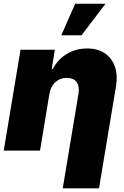

<svg xmlns="http://www.w3.org/2000/svg" viewBox="-28 -815 673 1039"><path d="M239.3 -306.6 188.5 0H-7.8L83 -545.9H268.6L252 -441.4H257.8Q284.2 -493.7 333.7 -523.2Q383.3 -552.7 443.4 -552.7Q501.5 -552.7 539.8 -526.4Q578.1 -500 594 -453.9Q609.9 -407.7 599.6 -347.7L507.8 204.1H311.5L396.5 -306.6Q403.3 -347.2 387 -370.4Q370.6 -393.6 333 -393.6Q296.9 -393.6 271.5 -370.4Q246.1 -347.2 239.3 -306.6ZM303.7 -624 378.9 -794.9H543L413.1 -624Z"/></svg>

Font: Inter Tight Black
Style: Italic
Weight: 900
Italic angle: -9.39999°
Designer: Rasmus Andersson
Foundry: rsms
Version: Version 3.004; ttfautohint (v1.8.4.7-5d5b)